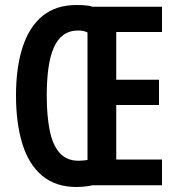

<svg xmlns="http://www.w3.org/2000/svg" viewBox="-20 -741 709 768"><path d="M286 -721Q299 -721 310 -720.5Q321 -720 331 -718.5Q341 -717 350 -714H628V-613H445V-422H616V-321H445V-103H628V0H351Q342 2 332 3.5Q322 5 310.5 6Q299 7 286 7Q203 7 149 -38Q95 -83 69.5 -165.5Q44 -248 44 -359Q44 -471 70.5 -552.5Q97 -634 150.5 -677.5Q204 -721 286 -721ZM293 -619Q258 -619 233.5 -601Q209 -583 194.5 -549Q180 -515 173.5 -467Q167 -419 167 -358Q167 -277 179 -218.5Q191 -160 219 -129Q247 -98 294 -98Q304 -98 313.5 -99Q323 -100 330 -101V-611Q323 -615 313.5 -617Q304 -619 293 -619Z"/></svg>

Font: Noto Sans Display ExtraCondensed SemiBold
Style: Regular
Weight: 600
Width: 2
Designer: Monotype Design Team
Foundry: Monotype Imaging Inc.
Version: Version 2.003